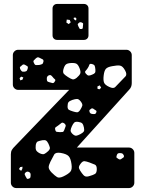

<svg xmlns="http://www.w3.org/2000/svg" viewBox="-20 -952 733 972"><path d="M62 0Q51 0 43 -8Q35 -16 35 -27V-171Q35 -185 40.5 -193.5Q46 -202 50 -206L330 -497H72Q61 -497 53 -505Q45 -513 45 -524V-673Q45 -684 53 -692Q61 -700 72 -700H620Q631 -700 639 -692Q647 -684 647 -673V-531Q647 -511 634 -498L369 -205H633Q644 -205 652 -197Q660 -189 660 -178V-27Q660 -16 652 -8Q644 0 633 0ZM183 -658Q176 -662 172 -662Q168 -662 162 -657Q155 -650 151 -646Q147 -642 152 -633Q156 -623 162 -622.5Q168 -622 178 -623Q188 -625 193 -627.5Q198 -630 200 -640Q201 -649 196 -651.5Q191 -654 183 -658ZM383 -606Q376 -624 367.5 -629Q359 -634 340 -633Q321 -632 313.5 -625.5Q306 -619 301 -601Q297 -585 303.5 -578Q310 -571 324 -562Q338 -553 346.5 -550.5Q355 -548 368 -558Q382 -570 386 -579Q390 -588 383 -606ZM463 -599Q462 -612 459.5 -618.5Q457 -625 445 -628Q434 -631 432 -623.5Q430 -616 424 -607Q418 -598 413 -593Q408 -588 414 -580Q422 -570 428.5 -569.5Q435 -569 446 -574Q457 -578 460.5 -583Q464 -588 463 -599ZM108 -623Q98 -629 92 -622Q86 -617 82.5 -614Q79 -611 82 -603Q86 -595 90 -591.5Q94 -588 103 -589Q113 -590 116 -594.5Q119 -599 121 -608Q122 -615 118 -617Q114 -619 108 -623ZM613 -596Q601 -618 587 -620Q573 -622 548 -617Q525 -613 516.5 -604Q508 -595 505 -571Q502 -547 506.5 -534.5Q511 -522 533 -512Q554 -502 563 -511Q572 -520 588 -537Q604 -554 614.5 -564.5Q625 -575 613 -596ZM246 -563Q241 -569 237.5 -571Q234 -573 228 -571Q216 -566 217 -553Q217 -545 219 -541.5Q221 -538 229 -536Q239 -533 245.5 -531.5Q252 -530 257 -539Q263 -547 257.5 -551Q252 -555 246 -563ZM98 -560 87 -564 79 -556 83 -545 94 -549ZM492 -508 485 -520 473 -514 474 -502 484 -500ZM389 -438Q379 -451 370 -451Q361 -451 346 -446Q332 -441 327 -435Q322 -429 322 -413Q322 -400 329 -396Q336 -392 349 -388Q362 -384 369.5 -383.5Q377 -383 385 -394Q394 -408 396.5 -416.5Q399 -425 389 -438ZM456 -399Q448 -406 442 -402Q436 -398 433.5 -395.5Q431 -393 433 -387Q435 -376 448 -375Q456 -374 460.5 -375Q465 -376 468 -384Q470 -390 466 -392.5Q462 -395 456 -399ZM405 -306Q402 -321 396.5 -327Q391 -333 376 -335Q362 -337 356 -331.5Q350 -326 344 -313Q338 -300 337.5 -292Q337 -284 347 -274Q358 -264 366 -265Q374 -266 387 -273Q400 -280 404 -286Q408 -292 405 -306ZM306 -327Q296 -334 290.5 -329Q285 -324 275 -317Q266 -311 261.5 -307.5Q257 -304 260 -294Q262 -285 268 -284.5Q274 -284 284 -283Q293 -283 297.5 -284Q302 -285 305 -293Q309 -305 312 -312Q315 -319 306 -327ZM225 -225Q219 -237 213 -240.5Q207 -244 194 -242Q179 -239 171.5 -236Q164 -233 161 -218Q159 -201 162.5 -192.5Q166 -184 181 -176Q196 -169 204 -172.5Q212 -176 224 -187Q234 -197 232.5 -204.5Q231 -212 225 -225ZM342 -121Q338 -151 327 -162Q316 -173 287 -178Q261 -182 254 -169Q247 -156 235 -133Q226 -115 226.5 -104.5Q227 -94 241 -79Q258 -62 269 -55.5Q280 -49 301 -59Q326 -71 336 -82.5Q346 -94 342 -121ZM607 -165Q603 -173 599 -175Q595 -177 586 -177Q578 -177 575 -173.5Q572 -170 570 -162Q568 -155 571.5 -153Q575 -151 580 -147Q588 -142 595 -148Q601 -153 605 -155Q609 -157 607 -165ZM434 -129Q418 -135 408 -136Q398 -137 388 -123Q377 -109 380 -100Q383 -91 394 -76Q403 -63 411 -59.5Q419 -56 434 -61Q452 -66 461 -71.5Q470 -77 470 -96Q470 -114 460.5 -118.5Q451 -123 434 -129ZM94 -108 82 -106 76 -96 87 -87 93 -97ZM125 -82Q115 -86 107 -76Q104 -72 105 -69Q106 -66 109 -60Q113 -54 115 -49.5Q117 -45 124 -47Q132 -49 133.5 -53.5Q135 -58 135 -66Q136 -78 125 -82ZM269 -750Q259 -750 252.5 -756.5Q246 -763 246 -773V-909Q246 -919 252.5 -925.5Q259 -932 269 -932H405Q415 -932 421.5 -925.5Q428 -919 428 -909V-773Q428 -763 421.5 -756.5Q415 -750 405 -750ZM367 -858 361 -864 352 -861 356 -853 365 -848ZM333 -851 318 -853 316 -838 328 -830 338 -839ZM396 -837Q385 -843 378 -835Q373 -831 373.5 -827.5Q374 -824 377 -818Q380 -811 382.5 -807.5Q385 -804 392 -805Q399 -806 399 -810.5Q399 -815 400 -822Q401 -828 401 -831.5Q401 -835 396 -837Z"/></svg>

Font: Rubik Moonrocks
Style: Regular
Weight: 400
Designer: Hubert and Fischer, NaN
Foundry: Hubert and Fischer, NaN
Version: Version 2.200